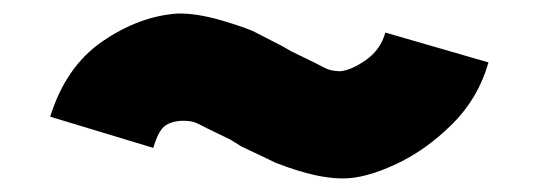

<svg xmlns="http://www.w3.org/2000/svg" viewBox="-20 -526 796 283"><path d="M241 -506Q269 -507 308 -495.5Q347 -484 359 -477L396 -458L410 -450L445 -433Q449 -431 458.5 -426Q468 -421 482 -421Q499 -423 520 -438Q541 -453 548 -478L700 -434Q685 -381 646 -342.5Q607 -304 562.5 -283.5Q518 -263 486 -263Q461 -263 431.5 -271Q402 -279 375 -291Q375 -291 391 -284L336 -310L320 -320L285 -337Q272 -344 266 -346Q260 -348 248 -348Q231 -347 222 -339.5Q213 -332 206 -308L54 -354Q77 -428 131 -465Q185 -502 241 -506Z"/></svg>

Font: SUIT Heavy
Style: Regular
Weight: 900
Designer: Sunn Youn; Korean Glyphs from Source Han Sans (Sandoll Communications; Soo-young Jang, Joo-yeon Kang)
Foundry: Sunn
Version: Version 1.006